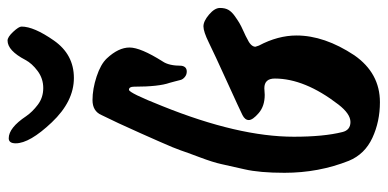

<svg xmlns="http://www.w3.org/2000/svg" viewBox="-272 -706 1000 495"><g transform="rotate(-90 227.5 -458.0)"><path d="M248 -276 231 -275Q202 -275 184 -290.5Q166 -306 166 -316Q166 -326 179 -332.5Q192 -339 264.5 -372Q337 -405 365.5 -419Q394 -433 407.5 -433Q421 -433 438 -418.5Q455 -404 455 -390.5Q455 -377 450 -368.5Q445 -360 434.5 -352.5Q424 -345 416.5 -340.5Q409 -336 394.5 -329.5Q380 -323 377 -321Q355 -311 355 -299L358 -290Q384 -241 384 -193Q384 -121 333 -44Q287 22 212 22Q162 22 120 2.5Q78 -17 61 -58Q30 -136 30 -224Q30 -288 39 -327Q48 -366 52.5 -387Q57 -408 70 -442.5Q83 -477 88 -492Q93 -507 110.5 -546.5Q128 -586 132 -595Q160 -658 179 -696Q189 -719 217.5 -719Q246 -719 278 -708.5Q310 -698 325 -682Q353 -652 353 -623.5Q353 -595 317 -538Q306 -522 306 -490Q304 -476 291 -476Q283 -476 277 -481Q271 -486 269.5 -491.5Q268 -497 265.5 -507Q263 -517 262 -520Q252 -548 252 -612Q252 -625 244 -625Q236 -625 202 -539Q123 -343 123 -200Q123 -123 135 -75Q140 -54 161 -54Q182 -54 206 -85Q273 -172 273 -249Q273 -276 248 -276ZM119 -935Q146 -935 176 -890Q187 -874 205.5 -860Q224 -846 248.5 -846Q273 -846 292.5 -860.5Q312 -875 321 -892Q345 -938 371 -938Q380 -938 393.5 -923.5Q407 -909 407 -902Q407 -870 371 -818.5Q335 -767 274.5 -767Q214 -767 160 -824Q106 -881 106 -917Q106 -935 119 -935Z"/></g></svg>

Font: Devonshire
Style: Regular
Weight: 400
Designer: Astigmatic (AOETI)
Foundry: Astigmatic (AOETI)
Version: Version 1.001